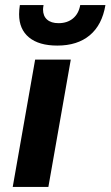

<svg xmlns="http://www.w3.org/2000/svg" viewBox="-20 -734 434 754"><path d="M118 -500H258L170 0H30ZM55 -678Q55 -695 58 -714H151Q149 -702 149 -697Q149 -671 165 -657Q181 -643 210 -643Q244 -643 266.5 -661.5Q289 -680 295 -714H394Q381 -636 332.5 -595.5Q284 -555 205 -555Q133 -555 94 -587Q55 -619 55 -678Z"/></svg>

Font: Sarabun ExtraBold
Style: Italic
Weight: 800
Italic angle: -10°
Designer: Suppakit Chalermlarp | Katatrad Co.,Ltd.
Foundry: Cadson Demak Co.,Ltd.
Version: Version 1.000; ttfautohint (v1.6)